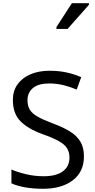

<svg xmlns="http://www.w3.org/2000/svg" viewBox="-20 -1164 589 1194"><path d="M502 -191Q502 -96 433 -43Q364 10 247 10Q187 10 136 1Q85 -8 51 -24V-110Q87 -94 140.5 -81Q194 -68 251 -68Q331 -68 371.5 -99Q412 -130 412 -183Q412 -218 397 -242Q382 -266 345.5 -286.5Q309 -307 244 -330Q153 -363 106.5 -411Q60 -459 60 -542Q60 -599 89 -639.5Q118 -680 169.5 -702Q221 -724 288 -724Q347 -724 396 -713Q445 -702 485 -684L457 -607Q420 -623 376.5 -634Q333 -645 286 -645Q219 -645 185 -616.5Q151 -588 151 -541Q151 -505 166 -481Q181 -457 215 -438Q249 -419 307 -397Q370 -374 413.5 -347.5Q457 -321 479.5 -284Q502 -247 502 -191ZM331 -984V-996L427 -1144H533V-1134L400 -984Z"/></svg>

Font: Noto Sans Tifinagh SIL
Style: Regular
Weight: 400
Designer: JamraPatel
Foundry: JamraPatel LLC
Version: Version 2.006; ttfautohint (v1.8.4.7-5d5b)